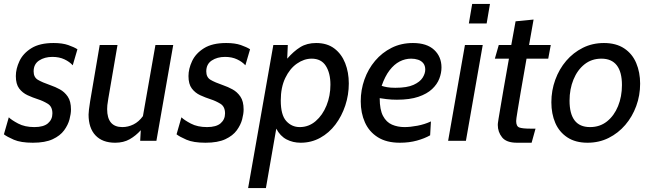

<svg xmlns="http://www.w3.org/2000/svg" viewBox="-30 -720 3333 982"><path d="M138 10Q76 10 40.5 -5.5Q5 -21 -10 -33L15 -120Q29 -106 63 -88Q97 -70 146 -70Q193 -70 215.5 -89.5Q238 -109 238 -140Q238 -175 214 -189.5Q190 -204 165 -212Q137 -221 111 -233Q85 -245 68 -267.5Q51 -290 51 -331Q51 -368 69.5 -407.5Q88 -447 130.5 -473.5Q173 -500 244 -500Q289 -500 319 -489.5Q349 -479 366 -468L342 -386Q326 -404 299.5 -416.5Q273 -429 238 -429Q198 -429 170 -410.5Q142 -392 142 -355Q142 -325 163.5 -312Q185 -299 231 -283Q252 -276 276 -263Q300 -250 316.5 -226Q333 -202 333 -160Q333 -138 325.5 -109.5Q318 -81 298 -53.5Q278 -26 239.5 -8Q201 10 138 10Z M559 10Q494 10 458.5 -27.5Q423 -65 423 -134Q423 -143 425 -160Q427 -177 431 -202L480 -490H571L524 -216Q520 -194 519 -182Q518 -170 518 -162Q518 -70 596 -70Q625 -70 652.5 -83.5Q680 -97 701 -126L765 -490H856L770 0H687L690 -54Q665 -26 633.5 -8Q602 10 559 10Z M1021 10Q959 10 923.5 -5.5Q888 -21 873 -33L898 -120Q912 -106 946 -88Q980 -70 1029 -70Q1076 -70 1098.5 -89.5Q1121 -109 1121 -140Q1121 -175 1097 -189.5Q1073 -204 1048 -212Q1020 -221 994 -233Q968 -245 951 -267.5Q934 -290 934 -331Q934 -368 952.5 -407.5Q971 -447 1013.5 -473.5Q1056 -500 1127 -500Q1172 -500 1202 -489.5Q1232 -479 1249 -468L1225 -386Q1209 -404 1182.5 -416.5Q1156 -429 1121 -429Q1081 -429 1053 -410.5Q1025 -392 1025 -355Q1025 -325 1046.5 -312Q1068 -299 1114 -283Q1135 -276 1159 -263Q1183 -250 1199.5 -226Q1216 -202 1216 -160Q1216 -138 1208.5 -109.5Q1201 -81 1181 -53.5Q1161 -26 1122.5 -8Q1084 10 1021 10Z M1239 242 1368 -490H1442L1439 -420Q1472 -458 1506 -479Q1540 -500 1587 -500Q1643 -500 1680 -472Q1717 -444 1735.5 -397Q1754 -350 1754 -293Q1754 -235 1736 -180.5Q1718 -126 1685.5 -83Q1653 -40 1607.5 -15Q1562 10 1508 10Q1468 10 1435.5 -7Q1403 -24 1383 -62L1330 242ZM1503 -70Q1549 -70 1584.5 -100.5Q1620 -131 1640 -180.5Q1660 -230 1660 -287Q1660 -346 1636.5 -383Q1613 -420 1564 -420Q1525 -420 1488.5 -394.5Q1452 -369 1429 -321Q1406 -273 1406 -206Q1406 -132 1434 -101Q1462 -70 1503 -70Z M2015 10Q1947 10 1902.5 -18Q1858 -46 1836.5 -94Q1815 -142 1815 -202Q1815 -260 1834 -313.5Q1853 -367 1888.5 -409Q1924 -451 1973 -475.5Q2022 -500 2082 -500Q2153 -500 2190.5 -465Q2228 -430 2228 -375Q2228 -347 2217 -318Q2206 -289 2180 -264.5Q2154 -240 2110 -225Q2066 -210 2000 -210Q1973 -210 1947.5 -213Q1922 -216 1912 -218Q1912 -159 1929 -127Q1946 -95 1975 -82.5Q2004 -70 2039 -70Q2068 -70 2105 -77Q2142 -84 2174 -99L2170 -28Q2142 -12 2102.5 -1Q2063 10 2015 10ZM1992 -271Q2052 -271 2085 -286Q2118 -301 2131.5 -322.5Q2145 -344 2145 -364Q2145 -384 2135 -396.5Q2125 -409 2108.5 -414.5Q2092 -420 2073 -420Q2042 -420 2014 -405.5Q1986 -391 1962.5 -360.5Q1939 -330 1922 -281Q1933 -277 1950 -274Q1967 -271 1992 -271Z M2262 0 2348 -490H2439L2353 0ZM2368 -600 2385 -700H2476L2459 -600Z M2614 10Q2560 10 2538 -17.5Q2516 -45 2516 -81Q2516 -84 2516.5 -90Q2517 -96 2520 -113.5Q2523 -131 2529 -167Q2535 -203 2545.5 -264Q2556 -325 2573 -420H2501L2521 -490H2585L2607 -611L2699 -620L2676 -490H2787L2774 -420H2663Q2644 -313 2633.5 -251Q2623 -189 2618 -158.5Q2613 -128 2611.5 -117Q2610 -106 2610 -101Q2610 -74 2626 -68Q2642 -62 2685 -62H2709L2689 10Z M2975 10Q2913 10 2871.5 -17.5Q2830 -45 2810 -91.5Q2790 -138 2790 -197Q2790 -257 2810 -312Q2830 -367 2866 -409Q2902 -451 2951 -475.5Q3000 -500 3059 -500Q3121 -500 3162.5 -472.5Q3204 -445 3224 -397.5Q3244 -350 3244 -292Q3244 -232 3224 -177.5Q3204 -123 3168 -81Q3132 -39 3083 -14.5Q3034 10 2975 10ZM2988 -70Q3038 -70 3074.5 -99Q3111 -128 3131 -177Q3151 -226 3151 -285Q3151 -352 3124.5 -386Q3098 -420 3046 -420Q2996 -420 2959.5 -391Q2923 -362 2903 -313Q2883 -264 2883 -205Q2883 -138 2909 -104Q2935 -70 2988 -70Z"/></svg>

Font: Cabin VF Beta
Style: Italic
Weight: 400
Italic angle: -7°
Designer: Pablo Impallari
Foundry: Pablo Impallari. http://www.impallari.com Igino Marini. http://www.ikern.com
Version: Version 2.300